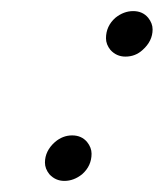

<svg xmlns="http://www.w3.org/2000/svg" viewBox="-20 -312 296 346"><path d="M206 -210Q190 -210 179 -222Q171 -232 171 -243Q171 -265 188 -280Q203 -292 220 -292Q237 -292 247 -280Q255 -270 255 -259Q255 -238 237 -222Q224 -210 206 -210ZM96 14Q80 14 69 2Q61 -8 61 -19Q61 -40 79 -56Q93 -68 110 -68Q127 -68 137 -56Q145 -46 145 -35Q145 -13 128 2Q113 14 96 14Z"/></svg>

Font: Carattere
Style: Regular
Weight: 400
Designer: Robert E. Leuschke
Foundry: Robert E. Leuschke
Version: Version 1.010; ttfautohint (v1.8.3)